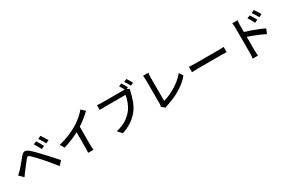

<svg xmlns="http://www.w3.org/2000/svg" viewBox="139 -2227 5458 3678"><g transform="rotate(-30 2868.0 -388.0)"><path d="M668 -655 601 -626C634 -580 663 -527 689 -472L758 -503C736 -547 693 -618 668 -655ZM793 -705 727 -674C760 -629 792 -577 818 -523L886 -555C864 -599 819 -669 793 -705ZM44 -260 133 -170C148 -192 170 -223 190 -250C231 -303 307 -403 350 -456C366 -475 377 -485 390 -485C402 -485 414 -477 431 -463C470 -429 551 -342 614 -271C673 -202 760 -100 824 -18L903 -104C835 -185 735 -292 671 -360C611 -425 535 -507 474 -556C440 -585 412 -599 387 -599C358 -599 332 -581 303 -548C240 -473 161 -373 117 -328C89 -301 70 -282 44 -260Z M1534 -479C1631 -541 1721 -616 1790 -684L1708 -758C1655 -689 1555 -604 1459 -544C1353 -478 1191 -407 1028 -370L1082 -277C1201 -311 1328 -364 1428 -418V-77C1428 -38 1425 14 1423 35H1541C1536 14 1534 -38 1534 -77Z M2711 -673C2692 -708 2660 -765 2636 -799L2572 -772C2592 -743 2617 -703 2635 -667C2619 -665 2604 -665 2593 -665H2129C2097 -665 2053 -668 2026 -672V-566C2050 -567 2088 -569 2129 -569H2598C2586 -482 2545 -359 2479 -275C2401 -176 2292 -94 2105 -48L2187 42C2360 -12 2481 -104 2567 -217C2645 -319 2689 -470 2710 -568C2715 -587 2720 -608 2727 -623L2675 -658ZM2699 -797C2725 -764 2755 -708 2776 -669L2841 -698C2822 -733 2787 -791 2764 -824Z M3140 27C3158 15 3176 10 3187 7C3420 -65 3618 -181 3745 -337L3690 -421C3570 -270 3353 -145 3181 -99V-622C3181 -654 3184 -688 3189 -718H3071C3075 -696 3079 -652 3079 -621V-87C3079 -67 3078 -53 3069 -33Z M3918 -309C3949 -311 4006 -313 4059 -313H4579C4621 -313 4664 -310 4685 -309V-426C4662 -424 4625 -421 4578 -421H4059C4008 -421 3948 -424 3918 -426Z M5627 -606C5605 -650 5564 -712 5538 -748L5474 -718C5508 -673 5534 -629 5562 -575ZM5505 -554C5484 -598 5443 -661 5418 -698L5354 -670C5386 -624 5413 -578 5438 -524ZM5164 -627C5164 -662 5169 -703 5172 -734H5054C5060 -703 5063 -658 5063 -627V-75C5063 -38 5060 14 5055 48H5172C5168 12 5165 -45 5165 -75L5164 -370C5269 -336 5425 -275 5527 -222L5569 -325C5474 -372 5291 -441 5164 -478Z"/></g></svg>

Font: Kinto Sans Med
Style: Regular
Weight: 500
Designer: Authors: Ryoko NISHIZUKA  (kana & ideographs); Paul D. Hunt (Latin, Greek & Cyrillic); Wenlong ZHANG  (bopomofo); Sandol
Foundry: Adobe Systems Incorporated, ookami Inc.
Version: Version 0.001